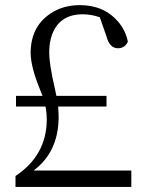

<svg xmlns="http://www.w3.org/2000/svg" viewBox="-20 -736 575 756"><path d="M112.3 -64.5H497.1V0H41V-43Q163.1 -124 164.1 -263.7Q164.1 -291 159.2 -316.4H43V-358.4H147.5Q142.6 -371.1 132.8 -395.5Q101.6 -474.6 100.6 -526.4Q100.6 -630.9 178.7 -682.6Q227.5 -715.8 294.9 -715.8Q389.6 -715.8 446.3 -649.4Q474.6 -615.2 483.4 -572.3Q472.7 -546.9 445.3 -545.9Q410.2 -545.9 398.4 -595.7Q397.5 -596.7 397.5 -597.7L373 -668Q339.8 -679.7 305.7 -679.7Q213.9 -679.7 184.6 -598.6Q173.8 -568.4 173.8 -530.3Q173.8 -482.4 195.3 -390.6Q199.2 -371.1 202.1 -358.4H399.4V-316.4H209Q210.9 -289.1 210.9 -271.5Q209 -136.7 112.3 -64.5Z"/></svg>

Font: GenYoMin JP Light
Style: Regular
Weight: 300
Version: Version 1.001;PS 1;hotconv 16.6.51;makeotf.lib2.5.65220 DEVE